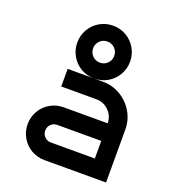

<svg xmlns="http://www.w3.org/2000/svg" viewBox="-143 -913 936 1025"><g transform="rotate(20 325.0 -400.0)"><path d="M575 -300V0H225Q184 0 149.5 -20Q115 -40 95 -74.5Q75 -109 75 -150Q75 -191 95 -225.5Q115 -260 149.5 -280Q184 -300 225 -300H475Q475 -341 445.5 -370.5Q416 -400 375 -400H175V-500H375Q430 -500 475.5 -473Q521 -446 548 -400.5Q575 -355 575 -300ZM225 -100H475V-200H225Q204 -200 189.5 -185.5Q175 -171 175 -150Q175 -129 189.5 -114.5Q204 -100 225 -100ZM325 -500Q284 -500 249.5 -520Q215 -540 195 -574.5Q175 -609 175 -650Q175 -691 195 -725.5Q215 -760 249.5 -780Q284 -800 325 -800Q366 -800 400.5 -780Q435 -760 455 -725.5Q475 -691 475 -650Q475 -609 455 -574.5Q435 -540 400.5 -520Q366 -500 325 -500ZM325 -590Q350 -590 367.5 -607.5Q385 -625 385 -650Q385 -675 367.5 -692.5Q350 -710 325 -710Q300 -710 282.5 -692.5Q265 -675 265 -650Q265 -625 282.5 -607.5Q300 -590 325 -590Z"/></g></svg>

Font: Monoikos Medium
Style: Regular
Weight: 500
Designer: Brian Krent
Version: Version 0.088